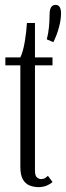

<svg xmlns="http://www.w3.org/2000/svg" viewBox="-20 -759 270 788"><path d="M172 -597.5Q178 -619.5 180.8 -646.5Q183.5 -673.5 183.5 -699Q183.5 -739 208 -739Q230.5 -739 230.5 -704Q230.5 -678 221.8 -646Q213 -614 199 -586ZM138 9Q119.5 9 102.2 2.5Q85 -4 74.2 -22Q63.5 -40 63.5 -75V-491H2V-523.5H63.5Q74.5 -546 81.5 -586.8Q88.5 -627.5 90.5 -664.5H123.5V-523.5H195.5V-491H123.5V-59Q123.5 -37.5 131.8 -30.8Q140 -24 148.5 -24Q158.5 -24 165.5 -28.5Q172.5 -33 176.5 -37.5L195.5 -12Q186.5 -3.5 171.5 2.8Q156.5 9 138 9Z"/></svg>

Font: Imbue 10pt Light
Style: Regular
Weight: 300
Designer: Tyler Finck
Foundry: Etcetera Type Company
Version: Version 1.102; ttfautohint (v1.8.3)